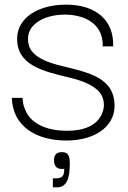

<svg xmlns="http://www.w3.org/2000/svg" viewBox="-20 -593 551 828"><path d="M266 13C385 13 470 -43 474 -131C477 -257 366 -279 249 -308C195 -321 148 -337 121 -368C107 -383 100 -404 101 -429C102 -488 169 -530 261 -530C326 -530 426 -503 423 -393H468C472 -506 393 -573 265 -573C146 -573 58 -518 54 -432C49 -310 170 -285 281 -258C335 -245 381 -227 409 -196C422 -180 429 -159 428 -134C424 -99 400 -29 269 -29C165 -29 108 -71 90 -117C84 -130 80 -142 79 -153C78 -163 77 -169 77 -171H31C35 -47 137 13 266 13ZM225 215C268 215 281 177 281 112C281 76 272 63 247 63C220 63 213 79 213 98C213 127 228 139 257 135C257 156 255 176 223 176H208V215Z"/></svg>

Font: OSH Darker Grotesque
Style: Regular
Weight: 400
Designer: Gabriel Lam
Foundry: TypeRant
Version: Version 1.000;Glyphs 3.1.1 (3148)